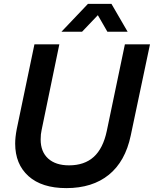

<svg xmlns="http://www.w3.org/2000/svg" viewBox="-20 -957 791 987"><path d="M58 -219Q58 -251 66 -293L157 -729H285L194 -289Q189 -268 189 -240Q189 -177 227.5 -142Q266 -107 335 -107Q414 -107 462 -150.5Q510 -194 529 -284L622 -729H751L652 -260Q624 -127 539.5 -58.5Q455 10 321 10Q195 10 126.5 -51.5Q58 -113 58 -219ZM432 -937H553L636 -794H532L483 -879L402 -794H296Z"/></svg>

Font: Mona Sans SemiBold
Style: Italic
Weight: 600
Italic angle: -11.7°
Designer: Deni Anggara
Foundry: GitHub
Version: Version 2.000